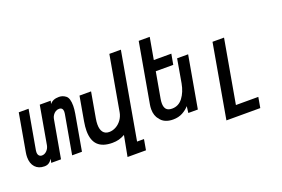

<svg xmlns="http://www.w3.org/2000/svg" viewBox="-124 -1202 2646 1801"><g transform="rotate(-20 1199.0 -301.0)"><path d="M-1.5 -127Q-1.5 -149.5 3 -175L69 -550H167L98 -159.5Q96.5 -150 96.5 -141.5Q96.5 -119 107.2 -107Q118 -95 136 -95Q162.5 -95 184 -116.2Q205.5 -137.5 211.5 -169L278.5 -550H388L380.5 -519.5Q396 -538.5 418.2 -547.8Q440.5 -557 472 -557Q509.5 -557 539.8 -533Q570 -509 570 -433Q570 -401.5 562.5 -357L499.5 0.5H401.5L470.5 -389.5Q472.5 -399 472.5 -410Q472.5 -429 463.2 -440.2Q454 -451.5 434 -451.5Q415 -451.5 398.8 -441.2Q382.5 -431 371.8 -414.5Q361 -398 358 -381L290.5 0H193L201.5 -38.5Q184 -12.5 166.2 -1.8Q148.5 9 123.5 9Q65 9 31.8 -27.2Q-1.5 -63.5 -1.5 -127Z M798 20Q702 20 654.2 -26.8Q606.5 -73.5 606.5 -169.5Q606.5 -209.5 616 -264L658 -502.5H773.5L729 -250Q723 -217 723 -190Q723 -139.5 743.8 -112.8Q764.5 -86 804.5 -86Q839.5 -86 872.5 -104.2Q905.5 -122.5 928.5 -155Q951.5 -187.5 958.5 -227.5L1055 -774.5H1170L1018 87.5H1087L1068.5 193H884.5L923.5 -13Q892 4.5 863 12.2Q834 20 798 20Z M1280 -49Q1263.5 -66.5 1254.8 -92.8Q1246 -119 1246 -151Q1246 -175.5 1250 -197L1355.5 -795H1465.5L1427 -577.5H1602L1583 -472.5H1408.5L1363 -216Q1358.5 -191.5 1358.5 -170.5Q1358.5 -131 1376.2 -110.8Q1394 -90.5 1433.5 -90.5Q1499 -90.5 1540.5 -145.2Q1582 -200 1597 -282.5L1638 -518H1748L1656.5 0H1561.5L1569.5 -65.5Q1544 -35.5 1503 -13.2Q1462 9 1408.5 9Q1364 9 1330.8 -6Q1297.5 -21 1280 -49Z M2003 -550H2118L2006.5 82.5H2230L2211.5 187.5H1873.5Z"/></g></svg>

Font: JuliaMono SemiBoldItalic
Style: Regular
Weight: 600
Italic angle: -9°
Monospace: yes
Designer: cormullion
Foundry: corm
Version: Version 0.049; ttfautohint (v1.8.4)